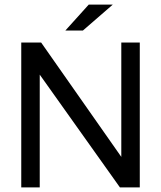

<svg xmlns="http://www.w3.org/2000/svg" viewBox="-20 -811 697 831"><path d="M585 0H499L152 -488V0H72V-627H158L505 -132V-627H585ZM468 -791 339 -679H263L364 -791Z"/></svg>

Font: Blinker
Style: Regular
Weight: 400
Designer: Juergen Huber
Foundry: supertype
Version: 1.017